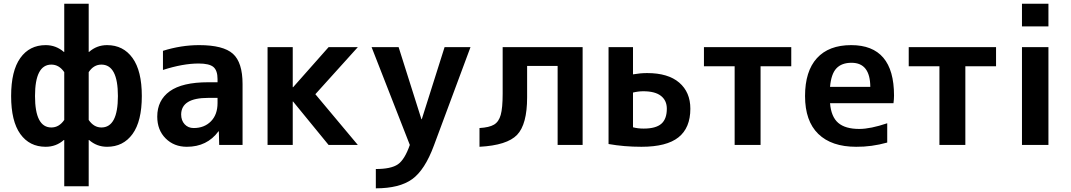

<svg xmlns="http://www.w3.org/2000/svg" viewBox="-20 -770 5688 1020"><path d="M321.3 219.7V-26.4H319.3Q278.3 9.8 222.7 9.8Q136.7 9.8 87.9 -58.1Q39.1 -126 39.1 -259.8Q39.1 -393.6 87.9 -461.9Q136.7 -530.3 222.7 -530.3Q277.3 -530.3 319.3 -494.1H321.3V-750H451.2V-494.1H453.1Q494.1 -530.3 548.8 -530.3Q634.8 -530.3 684.1 -461.9Q733.4 -393.6 733.4 -259.8Q733.4 -126 684.1 -58.1Q634.8 9.8 548.8 9.8Q494.1 9.8 453.1 -26.4H451.2V219.7ZM518.6 -426.8Q477.5 -426.8 451.2 -386.7V-132.8Q478.5 -92.8 518.6 -92.8Q606.4 -92.8 606.4 -259.8Q606.4 -426.8 518.6 -426.8ZM252.9 -92.8Q293.9 -92.8 321.3 -132.8V-386.7Q293.9 -426.8 252.9 -426.8Q166 -426.8 166 -259.8Q166 -92.8 252.9 -92.8Z M1038.1 -530.3Q1166 -530.3 1217.3 -484.4Q1268.6 -438.5 1268.6 -323.2V0H1144.5L1142.6 -72.3H1140.6Q1080.1 9.8 972.7 9.8Q904.3 9.8 859.9 -34.7Q815.4 -79.1 815.4 -150.4Q815.4 -237.3 881.8 -285.2Q948.2 -333 1085.9 -333H1135.7V-349.6Q1135.7 -395.5 1113.8 -414.1Q1091.8 -432.6 1035.2 -432.6Q952.1 -432.6 845.7 -398.4V-500Q942.4 -530.3 1038.1 -530.3ZM1135.7 -250H1085.9Q943.4 -250 942.4 -162.1Q942.4 -129.9 960.9 -109.9Q979.5 -89.8 1008.8 -89.8Q1065.4 -89.8 1100.6 -125.5Q1135.7 -161.1 1135.7 -222.7Z M1537.1 -230.5H1535.2V0H1401.4V-519.5H1535.2V-306.6H1537.1L1725.6 -519.5H1880.9L1655.3 -269.5L1880.9 0H1725.6Z M1954.1 -519.5H2097.7L2218.8 -136.7H2220.7L2341.8 -519.5H2479.5L2285.2 2.9Q2237.3 132.8 2169.9 181.6Q2102.5 230.5 1976.6 230.5V127.9Q2057.6 127.9 2093.8 103Q2129.9 78.1 2157.2 0Z M3075.2 0H2942.4V-419.9H2780.3V-252.9Q2780.3 -109.4 2727.1 -53.7Q2673.8 2 2527.3 9.8V-89.8Q2579.1 -92.8 2604.5 -107.9Q2629.9 -123 2640.1 -159.7Q2650.4 -196.3 2650.4 -272.5V-519.5H3075.2Z M3212.9 -519.5H3342.8V-375Q3381.8 -381.8 3418 -381.8Q3529.3 -381.8 3588.4 -331.1Q3647.5 -280.3 3647.5 -192.4Q3647.5 -90.8 3584.5 -40.5Q3521.5 9.8 3387.7 9.8Q3295.9 9.8 3212.9 -4.9ZM3342.8 -278.3V-93.8Q3368.2 -86.9 3399.4 -86.9Q3463.9 -86.9 3493.2 -112.3Q3522.5 -137.7 3522.5 -192.4Q3522.5 -236.3 3491.2 -260.7Q3460 -285.2 3397.5 -285.2Q3371.1 -285.2 3342.8 -278.3Z M4183.6 -418H4020.5V0H3882.8V-418H3719.7V-519.5H4183.6Z M4693.4 -12.7Q4609.4 10.7 4528.3 9.8Q4397.5 9.8 4327.1 -58.6Q4256.8 -127 4256.8 -259.8Q4256.8 -391.6 4319.8 -460.9Q4382.8 -530.3 4502 -530.3Q4729.5 -530.3 4729.5 -262.7Q4729.5 -243.2 4726.6 -221.7H4389.6Q4395.5 -149.4 4433.1 -117.2Q4470.7 -85 4544.9 -85Q4604.5 -85 4693.4 -115.2ZM4389.6 -308.6H4603.5Q4602.5 -436.5 4503.9 -436.5Q4451.2 -436.5 4423.3 -406.7Q4395.5 -377 4389.6 -308.6Z M5271.5 -418H5108.4V0H4970.7V-418H4807.6V-519.5H5271.5Z M5409.2 0V-519.5H5549.8V0ZM5409.2 -629.9V-750H5549.8V-629.9Z"/></svg>

Font: Mgen+ 1c bold
Style: Bold
Weight: 700
Designer: [Source Han Sans]
Ryoko NISHIZUKA  (kana & ideographs); Paul D. Hunt (Latin, Greek & Cyrillic); Wenlong ZHANG  (bopomofo
Version: Version 1.059.20150602